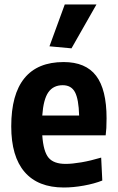

<svg xmlns="http://www.w3.org/2000/svg" viewBox="-20 -825 523 854"><path d="M200 -619 268 -805H409L298 -610ZM264 9Q149 9 89.5 -60Q30 -129 30 -263Q30 -405 88.5 -477Q147 -549 263 -549Q361 -549 407.5 -488Q454 -427 454 -299Q454 -271 453 -255.5Q452 -240 450 -223H168Q173 -151 196 -123.5Q219 -96 272 -96Q301 -96 342 -103Q383 -110 430 -124L435 -22Q400 -8 353 0.5Q306 9 264 9ZM259 -446Q217 -446 195 -414.5Q173 -383 168 -311H332Q330 -384 313.5 -415Q297 -446 259 -446Z"/></svg>

Font: Encode Sans Compressed
Style: Bold
Weight: 700
Designer: Pablo Impallari, Andres Torresi
Foundry: Pablo Impallari, Andres Torresi
Version: Version 1.000; ttfautohint (v1.00) -l 8 -r 50 -G 200 -x 14 -